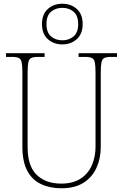

<svg xmlns="http://www.w3.org/2000/svg" viewBox="-20 -999 661 1029"><path d="M309 10Q247 10 199.5 -12.5Q152 -35 126 -84Q100 -133 100 -214V-607Q100 -645 96.5 -663.5Q93 -682 81 -688Q69 -694 44 -694H12V-714H219V-694H184Q159 -694 147 -688Q135 -682 131.5 -663.5Q128 -645 128 -606V-210Q128 -109 176.5 -62Q225 -15 308 -15Q373 -15 414 -43Q455 -71 473.5 -116Q492 -161 492 -213V-606Q492 -645 488.5 -663.5Q485 -682 473 -688Q461 -694 436 -694H401V-714H607V-694H576Q551 -694 539 -688Q527 -682 523.5 -663.5Q520 -645 520 -606V-211Q520 -150 497 -99.5Q474 -49 427.5 -19.5Q381 10 309 10ZM314 -761Q268 -761 236.5 -789Q205 -817 205 -870Q205 -923 236.5 -951Q268 -979 314 -979Q360 -979 391.5 -951Q423 -923 423 -870Q423 -817 391.5 -789Q360 -761 314 -761ZM314 -783Q350 -783 374.5 -804Q399 -825 399 -870Q399 -915 374.5 -936Q350 -957 314 -957Q278 -957 253.5 -936Q229 -915 229 -870Q229 -825 253.5 -804Q278 -783 314 -783Z"/></svg>

Font: Noto Serif Tamil SemiCondensed Thin
Style: Italic
Weight: 100
Width: 4
Italic angle: -12°
Designer: Indian Type Foundry, Tom Grace, and the Monotype Design Team
Foundry: Monotype Imaging Inc.
Version: Version 2.003; ttfautohint (v1.8.4.7-5d5b)